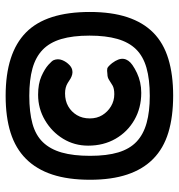

<svg xmlns="http://www.w3.org/2000/svg" viewBox="4 -744 649 698"><g transform="rotate(-90 329.0 -395.5)"><path d="M330 -91Q253 -91 195.5 -108.5Q138 -126 100 -163.5Q62 -201 43 -258Q24 -315 24 -393Q24 -473 43 -530.5Q62 -588 100 -626Q138 -664 195 -682Q252 -700 329 -700Q407 -700 464.5 -681.5Q522 -663 559.5 -626Q597 -589 615.5 -531Q634 -473 634 -394Q634 -315 615 -257.5Q596 -200 558.5 -163Q521 -126 463.5 -108.5Q406 -91 330 -91ZM340 -207Q285 -207 241.5 -232Q198 -257 173 -300.5Q148 -344 148 -400Q148 -450 173 -491Q198 -532 240.5 -557Q283 -582 333 -582Q373 -582 400 -570Q427 -558 442 -544.5Q457 -531 459 -525Q465 -510 459 -494.5Q453 -479 440 -467Q432 -460 423.5 -458Q415 -456 407 -458Q399 -460 392 -464Q391 -465 375.5 -474.5Q360 -484 338 -484Q311 -484 291 -472.5Q271 -461 259 -441Q247 -421 247 -394Q247 -368 259 -348.5Q271 -329 291 -317Q311 -305 335 -305Q356 -305 367 -311.5Q378 -318 387 -324Q396 -330 408 -330Q422 -332 428.5 -330.5Q435 -329 448 -313Q466 -289 463.5 -271Q461 -253 441 -239Q428 -230 412 -222.5Q396 -215 378 -211Q360 -207 340 -207ZM329 -176Q389 -176 431 -188Q473 -200 498.5 -226Q524 -252 536 -294Q548 -336 548 -395Q548 -456 535.5 -498Q523 -540 496.5 -565.5Q470 -591 428.5 -602.5Q387 -614 329 -614Q270 -614 228 -602.5Q186 -591 160.5 -564.5Q135 -538 123 -496Q111 -454 111 -393Q111 -332 123.5 -290.5Q136 -249 162.5 -224Q189 -199 230.5 -187.5Q272 -176 329 -176Z"/></g></svg>

Font: Fredoka Light SemiBold
Style: Regular
Weight: 600
Version: Version 2.001